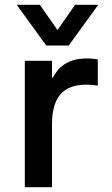

<svg xmlns="http://www.w3.org/2000/svg" viewBox="-20 -785 470 805"><path d="M268 -594 392 -765H295L221 -659L147 -765H50L174 -594ZM198 0V-263C198 -381 248 -430 341 -430C367 -430 390 -426 390 -426V-536C390 -536 369 -540 344 -540C262 -540 223 -501 202 -460H198V-530H84V0Z"/></svg>

Font: Be Vietnam Pro Medium
Style: Regular
Weight: 500
Designer: Lam Bao, Tony Le, Vietanh Nguyen
Foundry: Yellow Type Foundry
Version: Version 1.002